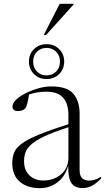

<svg xmlns="http://www.w3.org/2000/svg" viewBox="-20 -972 548 1002"><path d="M411 9.5Q371.5 9.5 353.2 -15.8Q335 -41 336 -108Q320 -50.5 279.5 -20.2Q239 10 188 10Q122.5 10 83.2 -23.8Q44 -57.5 44 -121Q44 -151.5 53.8 -175.8Q63.5 -200 93.2 -222.2Q123 -244.5 181.5 -268.8Q240 -293 337 -324V-372Q337 -430 309.8 -461.8Q282.5 -493.5 221.5 -493.5Q175.5 -493.5 131.5 -479Q128 -454.5 123 -434.2Q118 -414 112 -406.5Q106.5 -400 96 -396.2Q85.5 -392.5 75 -392.5Q45 -392.5 45 -415.5Q45 -434 65.2 -452.8Q85.5 -471.5 117 -487Q148.5 -502.5 183 -511.8Q217.5 -521 246.5 -521Q331.5 -521 363.5 -482Q395.5 -443 395.5 -379V-85Q395.5 -53 409.5 -41.2Q423.5 -29.5 443.5 -29.5Q460 -29.5 474 -33.8Q488 -38 507.5 -49.5V-40.5Q481.5 -13.5 459 -2Q436.5 9.5 411 9.5ZM105.5 -130.5Q105.5 -84 133.5 -57Q161.5 -30 206.5 -30Q260 -30 298.5 -62.2Q337 -94.5 337 -150.5V-308Q259.5 -283 213.2 -261.2Q167 -239.5 143.8 -218.8Q120.5 -198 113 -176.8Q105.5 -155.5 105.5 -130.5ZM223 -741.5Q262.5 -741.5 288.8 -715.5Q315 -689.5 315 -650.5Q315 -611.5 288.8 -585.5Q262.5 -559.5 223 -559.5Q183.5 -559.5 157.2 -585.5Q131 -611.5 131 -650.5Q131 -689.5 157.2 -715.5Q183.5 -741.5 223 -741.5ZM223 -578.5Q253.5 -578.5 273.2 -598.8Q293 -619 293 -650.5Q293 -681.5 273.2 -701.8Q253.5 -722 223 -722Q192.5 -722 172.8 -701.8Q153 -681.5 153 -650.5Q153 -619 172.8 -598.8Q192.5 -578.5 223 -578.5ZM208 -789 291.5 -952H364V-948.5L220 -789Z"/></svg>

Font: Newsreader 72pt Light
Style: Regular
Weight: 300
Designer: Hugues Gentile
Foundry: Production Type
Version: Version 1.003; ttfautohint (v1.8.3)